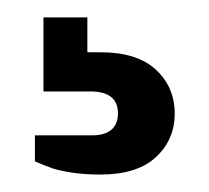

<svg xmlns="http://www.w3.org/2000/svg" viewBox="-20 -35 240 220"><path d="M20 120.1H85Q114.7 120.1 115.2 95.2Q115.2 70.3 85 69.8H29.8V-15.1H80.1V24.9H95.2Q137.2 24.9 158.7 44.9Q180.2 64.9 180.2 95.2Q180.2 125 158.7 145Q137.2 165 95.2 165Q78.1 165 64.5 163.1Q50.8 161.1 41 158.2Q29.8 154.3 20 149.9Z"/></svg>

Font: 
Style: .
Weight: 400
Designer: Jovanny Lemonad
Foundry: Jovanny Lemonad
Version: Version 1.002